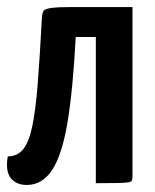

<svg xmlns="http://www.w3.org/2000/svg" viewBox="-20 -520 441 545"><path d="M56 5Q26 5 10.5 -14.5Q-5 -34 2 -76Q29 -76 45.5 -96Q62 -116 71.5 -161Q81 -206 87 -281.5Q93 -357 99 -471Q100 -484 104 -489.5Q108 -495 126 -497.5Q144 -500 186 -500H356V-19Q356 -12 354.5 -8Q353 -4 344.5 -2.5Q336 -1 314.5 -0.5Q293 0 252 0V-415H195Q187 -264 171.5 -172Q156 -80 128 -37.5Q100 5 56 5Z"/></svg>

Font: Yanone Kaffeesatz SemiBold
Style: Regular
Weight: 600
Designer: Yanone (Cyrillic: Daniel Pouzeot, Huerta Tipografica, and Cyreal)
Foundry: Yanone
Version: Version 2.003